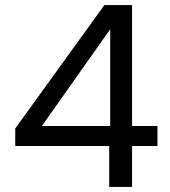

<svg xmlns="http://www.w3.org/2000/svg" viewBox="-20 -736 669 756"><path d="M410 -161H40V-230L391 -716H500V-240H600V-161H500V0H410ZM414 -240V-621L145 -240Z"/></svg>

Font: Poppins
Style: Regular
Weight: 400
Designer: Ninad Kale (Devanagari), Jonny Pinhorn (Latin)
Version: Version 5.002